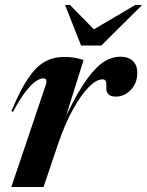

<svg xmlns="http://www.w3.org/2000/svg" viewBox="-20 -752 592 772"><path d="M164 -410.5Q168 -421.5 166 -429.2Q164 -437 154.5 -437Q143 -437 126.2 -426.8Q109.5 -416.5 86 -387.5Q62.5 -358.5 32 -302L26 -305Q60.5 -388.5 92.5 -436Q124.5 -483.5 159.2 -503.2Q194 -523 236.5 -523Q261.5 -523 278 -520.2Q294.5 -517.5 316 -511L246 -286.5Q292.5 -383 330 -434.2Q367.5 -485.5 399.8 -504.8Q432 -524 462.5 -524Q497.5 -524 514.8 -506.5Q532 -489 532 -459Q532 -417.5 506 -390.5Q480 -363.5 445 -363.5Q405.5 -363.5 407.5 -401.5Q408.5 -420.5 404.8 -426.8Q401 -433 392 -433Q367.5 -433 336.5 -401.5Q305.5 -370 273 -311.5Q240.5 -253 213 -171.5L155 0H25.5ZM551.5 -732 387.5 -569H306L241.5 -732H261.5L357.5 -634L524 -732Z"/></svg>

Font: Newsreader Display SemiBold
Style: Italic
Weight: 600
Italic angle: -17°
Designer: Hugues Gentile
Foundry: Production Type
Version: Version 1.001